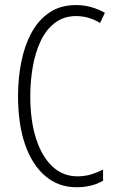

<svg xmlns="http://www.w3.org/2000/svg" viewBox="-20 -745 467 774"><path d="M287.6 -680.2Q237.3 -680.2 201.9 -653.3Q166.5 -626.5 144.5 -580.6Q122.6 -534.7 112.3 -476.8Q102.1 -418.9 102.1 -356.9Q102.1 -259.3 125.2 -186.8Q148.4 -114.3 190.9 -74.2Q233.4 -34.2 292 -34.2Q324.2 -34.2 350.6 -43Q377 -51.8 395.5 -61.5V-16.6Q351.1 9.8 288.1 9.8Q216.3 9.8 163.3 -34.7Q110.4 -79.1 81.5 -161.4Q52.7 -243.7 52.7 -357.9Q52.7 -431.2 66.2 -497.1Q79.6 -563 107.7 -614.3Q135.7 -665.5 180.2 -695.1Q224.6 -724.6 286.6 -724.6Q347.2 -724.6 402.8 -693.4L383.3 -652.3Q359.9 -667 335.2 -673.6Q310.5 -680.2 287.6 -680.2Z"/></svg>

Font: Open Sans Condensed Light
Style: Regular
Weight: 300
Width: 3
Designer: Monotype Design Team
Foundry: Monotype Imaging Inc.
Version: Version 3.003; ttfautohint (v1.8.4)